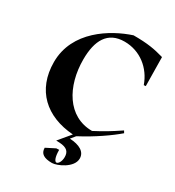

<svg xmlns="http://www.w3.org/2000/svg" viewBox="-220 -841 1093 1201"><g transform="rotate(30 326.0 -240.5)"><path d="M39 -321C39 -118 170 -1 368 13L297 98L322 99C376 102 395 123 395 161C395 195 379 216 367 217C355 217 342 195 342 139L322 140L257 173C257 216 287 233 344 233C379 233 481 189 481 122C481 74 436 48 365 45L392 12C495 -42 588 -107 642 -154L633 -169C563 -122 528 -101 461 -66C284 -66 190 -234 190 -426C190 -563 237 -652 359 -652C472 -652 562 -579 598 -476L612 -477L609 -685C542 -704 492 -714 387 -714C246 -668 39 -544 39 -321Z"/></g></svg>

Font: Mazius Display
Style: Bold
Weight: 700
Designer: Alberto Casagrande & Collletttivo
Foundry: Collletttivo
Version: Version 2.000;Glyphs 3.2 (3221)